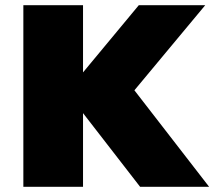

<svg xmlns="http://www.w3.org/2000/svg" viewBox="-20 -720 826 740"><path d="M70 -700H300V-441L515 -700H771L498 -372L786 0H520L300 -284V0H70Z"/></svg>

Font: Jost* Black
Style: Regular
Weight: 900
Version: Version 3.7